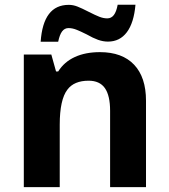

<svg xmlns="http://www.w3.org/2000/svg" viewBox="-20 -771 697 791"><path d="M78.1 -546.4H191.4L210.9 -476.6H219.7Q244.6 -516.1 288.3 -536.1Q332 -556.2 391.6 -556.2Q483.4 -556.2 532.5 -504.4Q581.5 -452.6 581.5 -356V0H433.6V-314.5Q433.6 -377.4 412.1 -408Q390.6 -438.5 345.2 -438.5Q285.2 -438.5 257.8 -401.9Q226.1 -360.8 226.1 -257.3V0H78.1ZM263.2 -751Q281.2 -751 298.8 -744.1Q316.4 -737.3 345.7 -722.2Q372.6 -708.5 389.4 -701.9Q406.2 -695.3 421.9 -695.3Q438.5 -695.3 449 -709Q459.5 -722.7 464.8 -751.5H538.1Q531.7 -677.2 502.7 -638.4Q473.6 -599.6 424.8 -599.6Q404.8 -599.6 384 -606.9Q363.3 -614.3 336.9 -629.4Q310.5 -642.6 294.2 -648.9Q277.8 -655.3 262.2 -655.3Q246.1 -655.3 235.8 -641.6Q225.6 -627.9 219.7 -599.1H147.5Q152.8 -675.3 181.6 -713.1Q210.4 -751 263.2 -751Z"/></svg>

Font: Viking Open Sans
Style: Bold
Weight: 700
Foundry: Ascender Corporation
Version: Version 2.001